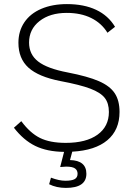

<svg xmlns="http://www.w3.org/2000/svg" viewBox="-20 -731 653 938"><path d="M333 10 322 51Q402 53 402 118Q402 187 302 187Q256 187 220 169L229 137Q269 152 299 152Q331 152 345 144Q359 136 359 118Q359 101 346.5 92Q334 83 303 83Q296 83 274 85L293 11Q210 10 152.5 -18Q95 -46 48 -107L84 -139Q127 -81 175.5 -57Q224 -33 301 -33Q401 -33 456.5 -73Q512 -113 512 -184Q512 -227 491.5 -253Q471 -279 421 -298Q371 -317 275 -335Q168 -356 119 -400.5Q70 -445 70 -522Q70 -579 99 -622Q128 -665 182 -688Q236 -711 307 -711Q390 -711 449.5 -683Q509 -655 542 -600L505 -571Q476 -618 425.5 -643Q375 -668 306 -668Q224 -668 173 -628Q122 -588 122 -523Q122 -465 166.5 -430.5Q211 -396 311 -377Q409 -358 463 -334.5Q517 -311 540.5 -275.5Q564 -240 564 -184Q564 -96 504.5 -46Q445 4 333 10Z"/></svg>

Font: KoHo Light
Style: Regular
Weight: 300
Version: Version 1.000; ttfautohint (v1.6)